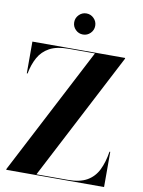

<svg xmlns="http://www.w3.org/2000/svg" viewBox="-102 -1032 818 1101"><g transform="rotate(10 307.0 -481.5)"><path d="M249.7 -901.4Q249.7 -926.6 267.7 -944.7Q285.7 -962.9 310.9 -962.9Q336.1 -962.9 354.1 -944.7Q372.1 -926.6 372.1 -901.4Q372.1 -876.2 354.1 -858.2Q336.1 -840.2 310.9 -840.2Q285.7 -840.2 267.7 -858.2Q249.7 -876.2 249.7 -901.4ZM33 -750H573V-745.5L188 -4.5H371.5Q440 -4.5 481.8 -28.2Q523.5 -52 545.8 -96.8Q568 -141.5 578 -205H582.5V0H13V-4.5L398 -745.5H244.5Q176 -745.5 134.2 -722.8Q92.5 -700 70 -659.2Q47.5 -618.5 37.5 -565H33Z"/></g></svg>

Font: Bodoni* 36pt
Style: Bold
Weight: 700
Version: Version 2.3